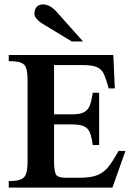

<svg xmlns="http://www.w3.org/2000/svg" viewBox="-20 -847 621 867"><path d="M546.4 -165.5 487.8 0H19.5V-29.3Q56.6 -29.3 74.7 -37.1Q92.8 -44.9 98.6 -64.9Q104.5 -85 104.5 -121.6V-479.5Q104.5 -516.6 99.1 -536.4Q93.8 -556.2 75.9 -563.5Q58.1 -570.8 19.5 -570.8V-598.6H491.7L498.5 -447.8H470.7Q460.4 -486.3 450.7 -509.5Q440.9 -532.7 419.7 -543Q398.4 -553.2 354 -553.2H224.1V-330.6H304.2Q340.8 -330.6 359.4 -340.3Q377.9 -350.1 386 -371.8Q394 -393.6 398.9 -428.2H427.7V-191.9H398.9Q394 -227.1 386.2 -247.3Q378.4 -267.6 359.9 -276.4Q341.3 -285.2 304.2 -285.2H224.1V-115.7Q224.1 -80.6 231 -62.5Q237.8 -44.4 274.9 -44.4H339.8Q392.1 -44.4 421.6 -56.9Q451.2 -69.3 471.4 -96.2Q491.7 -123 515.6 -165.5ZM355 -659.7H304.2L177.7 -736.3Q135.3 -761.7 135.3 -785.2Q135.3 -803.7 145.3 -815.4Q155.3 -827.1 172.9 -827.1Q205.6 -827.1 234.9 -794.4Z"/></svg>

Font: Scheherazade New SemiBold
Style: Regular
Weight: 600
Designer: SIL International
Foundry: SIL International
Version: Version 4.000